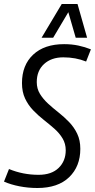

<svg xmlns="http://www.w3.org/2000/svg" viewBox="-39 -931 475 961"><path d="M416 -684 392 -623Q340 -644 278 -644Q218 -644 181.5 -610.5Q145 -577 145 -520Q145 -487 161 -461Q177 -435 201.5 -412.5Q226 -390 254 -368Q282 -346 307 -320Q332 -294 347.5 -261.5Q363 -229 363 -186Q363 -98 307 -44Q251 10 148 10Q102 10 58.5 1.5Q15 -7 -19 -22L6 -85Q76 -56 154 -56Q219 -56 254.5 -90.5Q290 -125 290 -179Q290 -212 274 -238.5Q258 -265 233 -287Q208 -309 180 -331Q152 -353 127 -379Q102 -405 86.5 -438Q71 -471 71 -515Q71 -605 127 -657.5Q183 -710 282 -710Q320 -710 353 -703Q386 -696 416 -684ZM169 -742 270 -911H349L397 -742H340L303 -870L227 -742Z"/></svg>

Font: Georama SemiCondensed
Style: Italic
Weight: 400
Width: 4
Italic angle: -9°
Designer: Jean-Baptiste Levee
Foundry: Production Type
Version: Version 1.000